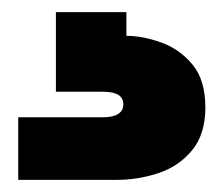

<svg xmlns="http://www.w3.org/2000/svg" viewBox="-20 -27 368 316"><path d="M188 32Q215 32 245.5 43Q276 54 297 79.5Q318 105 318 150Q318 194 296 220.5Q274 247 240.5 258Q207 269 173 269H10V166H150Q166 166 174.5 160.5Q183 155 183 145Q183 134 174.5 129Q166 124 150 124H72V-7H188Z"/></svg>

Font: Parkinsans ExtraBold
Style: Regular
Weight: 800
Designer: Red Stone, Indian Type Foundry
Foundry: Indian Type Foundry
Version: Version 1.000